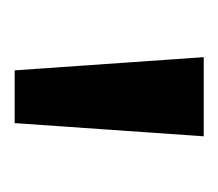

<svg xmlns="http://www.w3.org/2000/svg" viewBox="-38 -716 298 262"><g transform="rotate(90 111.0 -585.0)"><path d="M166 -714 148 -456H76L58 -714Z"/></g></svg>

Font: Noto Sans Myanmar Condensed Medium
Style: Regular
Weight: 500
Width: 3
Designer: Monotype Design Team
Foundry: Monotype Imaging Inc.
Version: Version 2.107; ttfautohint (v1.8.4.7-5d5b)